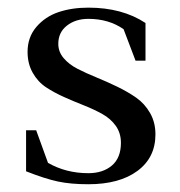

<svg xmlns="http://www.w3.org/2000/svg" viewBox="-20 -472 470 500"><path d="M47.9 -25.9V-132.8H74.2L105 -47.9Q151.9 -21 210 -21Q248 -21 271.5 -41Q294.9 -61 294.9 -100.1Q294.9 -125.5 281.5 -144.3Q268.1 -163.1 246.6 -175Q225.1 -187 199.2 -197.3Q173.3 -207.5 147.5 -219Q121.6 -230.5 100.1 -244.6Q78.6 -258.8 65.2 -282.5Q51.8 -306.2 51.8 -336.9Q51.8 -375 74.7 -401.9Q97.7 -428.7 132.3 -440.4Q167 -452.1 210 -452.1Q298.3 -452.1 358.9 -412.1V-314H333L301.8 -396Q263.2 -422.9 210 -422.9Q176.8 -422.9 154.3 -405.3Q131.8 -387.7 131.8 -357.9Q131.8 -336.9 145.8 -320.6Q159.7 -304.2 182.1 -292.7Q204.6 -281.2 231.4 -270.3Q258.3 -259.3 285.2 -246.3Q312 -233.4 334.5 -217.8Q356.9 -202.1 370.8 -177.7Q384.8 -153.3 384.8 -122.1Q384.8 -61.5 337.9 -26.9Q291 7.8 210 7.8Q164.1 7.8 130.9 0.7Q97.7 -6.3 47.9 -25.9Z"/></svg>

Font: Dihjauti S
Style: Bold
Weight: 700
Designer: T. Christopher White
Version: Version 3.0.0